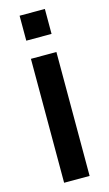

<svg xmlns="http://www.w3.org/2000/svg" viewBox="-122 -827 493 871"><g transform="rotate(-15 125.0 -392.0)"><path d="M66.4 -784.2H185.1V-667H66.4ZM65.4 -582H185.1V0H65.4Z"/></g></svg>

Font: Decalotype Medium
Style: Regular
Weight: 500
Designer: Alfredo Marco Pradil
Foundry: Alfredo Marco Pradil
Version: Version 1.0